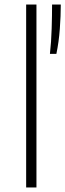

<svg xmlns="http://www.w3.org/2000/svg" viewBox="-20 -828 288 848"><path d="M95.5 0V-808H141V0ZM200.5 -590Q206.5 -643 208.2 -701.8Q210 -760.5 210 -808H248.5Q248.5 -758.5 244.2 -700.5Q240 -642.5 229 -590Z"/></svg>

Font: Encode Sans Expanded ExtraLight
Style: Regular
Weight: 200
Width: 7
Designer: Multiple Designers
Foundry: Impallari Type
Version: Version 3.000; ttfautohint (v1.8.3) -l 8 -r 50 -G 200 -x 14 